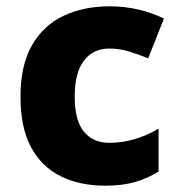

<svg xmlns="http://www.w3.org/2000/svg" viewBox="-20 -579 566 609"><path d="M314 10Q233 10 172.5 -20Q112 -50 78.5 -112Q45 -174 45 -272Q45 -372 81.5 -435.5Q118 -499 182 -529Q246 -559 327 -559Q376 -559 420 -548.5Q464 -538 500 -520L450 -394Q418 -407 388 -416Q358 -425 327 -425Q276 -425 246.5 -387Q217 -349 217 -273Q217 -196 246.5 -161Q276 -126 327 -126Q368 -126 408 -138Q448 -150 483 -171V-35Q450 -14 409.5 -2Q369 10 314 10Z"/></svg>

Font: Noto Sans Syriac ExtraBold
Style: Regular
Weight: 800
Designer: Patrick Giasson and the Monotype Design Team
Foundry: Monotype Imaging Inc.
Version: Version 3.000; ttfautohint (v1.8.4.7-5d5b)